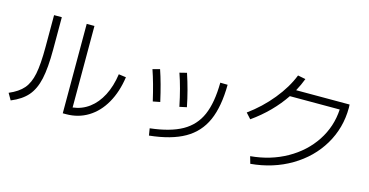

<svg xmlns="http://www.w3.org/2000/svg" viewBox="-75 -1089 2743 1426"><g transform="rotate(15 1296.5 -375.5)"><path d="M455.1 -705.1H514.6V-78.1Q584.5 -86.4 639.9 -127.7Q695.3 -168.9 731.9 -239.5Q768.6 -310.1 782.2 -405.3L838.9 -397.5Q822.3 -281.7 773.4 -195.8Q724.6 -109.9 649.2 -63.7Q573.7 -17.6 480.5 -17.6H455.1ZM204.1 -460V-705.1H263.7V-456.1Q263.7 -314.5 244.9 -229.7Q226.1 -145 181.9 -94Q137.7 -43 56.6 -9.8L27.3 -60.5Q99.6 -91.3 136.7 -134.5Q173.8 -177.7 189 -252.4Q204.1 -327.1 204.1 -460Z M1526.4 -540 1583 -539.1Q1581.5 -370.1 1534.2 -263.4Q1486.8 -156.7 1385.5 -98.9Q1284.2 -41 1116.2 -23.4L1107.4 -77.1Q1261.7 -94.7 1352.1 -145.5Q1442.4 -196.3 1483.6 -290.8Q1524.9 -385.3 1526.4 -540ZM1013.7 -506.8 1068.4 -521.5Q1101.6 -425.3 1132.8 -286.1L1078.1 -275.4Q1046.9 -411.6 1013.7 -506.8ZM1213.9 -533.2 1268.6 -546.9Q1310.1 -422.4 1334 -299.8L1279.3 -288.1Q1250.5 -429.7 1213.9 -533.2Z M2434.6 -577.1H2051.3Q2006.3 -509.8 1945.6 -448.2Q1884.8 -386.7 1811.5 -335L1773.4 -377Q1874.5 -450.2 1953.4 -546.9Q2032.2 -643.6 2070.3 -741.2L2129.9 -729.5Q2111.8 -681.2 2085 -631.8H2496.1L2497.1 -606.4Q2496.6 -451.2 2419.7 -322Q2342.8 -192.9 2206.3 -112.1Q2069.8 -31.2 1897.5 -15.6L1881.8 -70.3Q2035.2 -84 2158.4 -153.3Q2281.7 -222.7 2354.5 -333.3Q2427.2 -443.8 2434.6 -577.1Z"/></g></svg>

Font: Pretendard GOV Light
Style: Regular
Weight: 300
Designer: Base glyphs from Inter by Rasmus Andersson; Hangeul glyphs from Noto Sans CJK(Source Han Sans) by Jang Soo-young and Kan
Foundry: Kil Hyung-jin
Version: Version 1.309